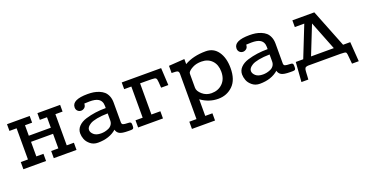

<svg xmlns="http://www.w3.org/2000/svg" viewBox="-35 -1088 3595 1892"><g transform="rotate(-20 1763.0 -142.5)"><path d="M43 0V-75.2H118.2V-401.9H43V-472.2H280.8V-401.9H206.1V-292H437V-401.9H361.8V-472.2H600.1V-401.9H524.9V-75.2H600.1V0H361.8V-75.2H437V-228H206.1V-75.2H280.8V0Z M689.5 -140.1Q689.5 -182.1 719.5 -213.1Q749.5 -244.1 799.6 -259.5Q849.6 -274.9 901.6 -282Q953.6 -289.1 1011.7 -289.1V-312Q1011.7 -365.2 971.7 -388.2Q942.9 -405.3 882.3 -404.8Q856.4 -404.8 828.6 -402.8Q827.6 -373 811 -360.1Q794.4 -347.2 776.4 -347.2Q755.4 -347.2 740.5 -361.6Q725.6 -376 725.6 -398.9Q725.6 -480 890.6 -480Q923.8 -480 952.1 -475.6Q980.5 -471.2 1009 -459.7Q1037.6 -448.2 1058.1 -430.2Q1078.6 -412.1 1091.1 -382.1Q1103.5 -352.1 1103.5 -313V-104Q1104.5 -86.9 1116.9 -81.5Q1129.4 -76.2 1172.4 -75.2Q1187.5 -75.2 1194.6 -69.6Q1201.7 -64 1201.7 -46.9V-29.8Q1201.7 -11.7 1195.1 -5.9Q1188.5 0 1172.4 0H1144.5Q1076.7 0 1051.5 -14.9Q1026.4 -29.8 1019.5 -59.1Q945.3 5.9 824.7 5.9Q777.8 5.9 745.6 -20.5Q713.4 -46.9 701.4 -78.6Q689.5 -110.4 689.5 -140.1ZM782.7 -142.1Q782.7 -116.2 808.6 -93Q834.5 -69.8 884.8 -69.8Q903.8 -69.8 922.6 -73.5Q941.4 -77.1 962.9 -86.2Q984.4 -95.2 998 -114Q1011.7 -132.8 1011.7 -159.2V-232.9Q944.8 -231.9 896.7 -222.4Q848.6 -212.9 825.7 -199Q802.7 -185.1 792.7 -171.1Q782.7 -157.2 782.7 -142.1Z M1246.1 0V-75.2H1321.3V-401.9H1246.1V-472.2H1659.2L1668.9 -291H1593.3Q1589.4 -362.8 1585.2 -379.4Q1581.1 -396 1564 -398.9Q1546.9 -401.9 1475.1 -401.9H1413.1V-75.2H1506.8V0Z M1739.7 119.1H1814.9V-356.9Q1814 -378.9 1802.2 -385Q1790.5 -391.1 1751 -391.1H1739.7V-466.8L1904.8 -478V-424.8Q1996.6 -478 2127.9 -478Q2210 -478 2256.3 -412.1Q2302.7 -346.2 2302.7 -238.8Q2302.7 -116.7 2240.2 -55.9Q2177.7 4.9 2086.9 4.9Q1988.8 4.9 1906.7 -55.2V119.1H1981.9V194.8H1739.7ZM1906.7 -175.8Q1906.7 -140.6 1947.3 -105.2Q1987.8 -69.8 2043 -69.8Q2113.8 -69.8 2159.2 -114.5Q2204.6 -159.2 2204.6 -235.8Q2204.6 -310.1 2163.1 -353.5Q2121.6 -397 2052.7 -397Q1999.5 -397 1961.7 -377.4Q1923.8 -357.9 1910.6 -336.9Q1906.7 -331.1 1906.7 -315.9Z M2387.2 -140.1Q2387.2 -182.1 2417.2 -213.1Q2447.3 -244.1 2497.3 -259.5Q2547.4 -274.9 2599.4 -282Q2651.4 -289.1 2709.5 -289.1V-312Q2709.5 -365.2 2669.4 -388.2Q2640.6 -405.3 2580.1 -404.8Q2554.2 -404.8 2526.4 -402.8Q2525.4 -373 2508.8 -360.1Q2492.2 -347.2 2474.1 -347.2Q2453.1 -347.2 2438.2 -361.6Q2423.3 -376 2423.3 -398.9Q2423.3 -480 2588.4 -480Q2621.6 -480 2649.9 -475.6Q2678.2 -471.2 2706.8 -459.7Q2735.4 -448.2 2755.9 -430.2Q2776.4 -412.1 2788.8 -382.1Q2801.3 -352.1 2801.3 -313V-104Q2802.2 -86.9 2814.7 -81.5Q2827.1 -76.2 2870.1 -75.2Q2885.3 -75.2 2892.3 -69.6Q2899.4 -64 2899.4 -46.9V-29.8Q2899.4 -11.7 2892.8 -5.9Q2886.2 0 2870.1 0H2842.3Q2774.4 0 2749.3 -14.9Q2724.1 -29.8 2717.3 -59.1Q2643.1 5.9 2522.5 5.9Q2475.6 5.9 2443.4 -20.5Q2411.1 -46.9 2399.2 -78.6Q2387.2 -110.4 2387.2 -140.1ZM2480.5 -142.1Q2480.5 -116.2 2506.3 -93Q2532.2 -69.8 2582.5 -69.8Q2601.6 -69.8 2620.4 -73.5Q2639.2 -77.1 2660.6 -86.2Q2682.1 -95.2 2695.8 -114Q2709.5 -132.8 2709.5 -159.2V-232.9Q2642.6 -231.9 2594.5 -222.4Q2546.4 -212.9 2523.4 -199Q2500.5 -185.1 2490.5 -171.1Q2480.5 -157.2 2480.5 -142.1Z M2911.6 129.9 2926.8 -75.2H3004.9L3134.8 -401.9H3035.6V-472.2H3265.6L3422.9 -75.2H3498L3512.7 129.9H3441.9Q3435.1 47.9 3432.4 30.5Q3429.7 13.2 3424.8 7.8Q3416 0 3368.7 0H3045.9Q3033.7 0 3026.9 0Q3020 0 3013.4 2.4Q3006.8 4.9 3003.4 6.3Q3000 7.8 2996.3 13.9Q2992.7 20 2991.7 24.9Q2990.7 29.8 2989.3 42Q2987.8 54.2 2987.8 63.7Q2987.8 73.2 2986.3 93.5Q2984.9 113.8 2983.9 129.9ZM3086.9 -75.2H3325.7L3207 -377Z"/></g></svg>

Font: CMU Concrete
Style: Bold
Weight: 700
Version: Version 0.7.0